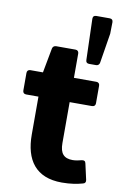

<svg xmlns="http://www.w3.org/2000/svg" viewBox="-88 -821 558 882"><g transform="rotate(10 191.0 -380.5)"><path d="M342.8 -562.5 365.2 -701.2 366.2 -754.9C366.2 -765.6 360.4 -770.5 350.6 -770.5H288.1C278.3 -770.5 272.5 -765.6 272.5 -754.9L278.3 -563.5C278.3 -552.7 284.2 -547.9 293.9 -547.9H326.2C335 -547.9 341.8 -553.7 342.8 -562.5ZM337.9 -106.4C324.2 -102.5 308.6 -99.6 295.9 -99.6C254.9 -99.6 236.3 -120.1 236.3 -168V-359.4H340.8C350.6 -359.4 356.4 -365.2 356.4 -375V-457C356.4 -466.8 350.6 -472.7 340.8 -472.7H236.3V-585.9C236.3 -595.7 230.5 -601.6 220.7 -601.6H130.9C122.1 -601.6 115.2 -596.7 113.3 -587.9L91.8 -472.7H33.2C23.4 -472.7 17.6 -466.8 17.6 -457V-375C17.6 -365.2 23.4 -359.4 33.2 -359.4H90.8V-182.6C90.8 -64.5 142.6 10.7 264.6 10.7C305.7 10.7 336.9 4.9 361.3 -2C371.1 -3.9 375 -10.7 373 -20.5L356.4 -94.7C354.5 -105.5 347.7 -108.4 337.9 -106.4Z"/></g></svg>

Font: Ed Sans Neue
Style: Bold
Weight: 700
Designer: Stephen Hutchings
Version: Version 1.004;PS 001.004;hotconv 1.0.88;makeotf.lib2.5.64775